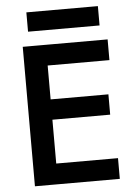

<svg xmlns="http://www.w3.org/2000/svg" viewBox="-58 -915 688 960"><g transform="rotate(-5 285.5 -435.0)"><path d="M151 0H504V-104H151ZM151 -596H504V-700H151ZM151 -324H484V-426H151ZM78 -700V0H194V-700ZM111 -773H470V-870H111Z"/></g></svg>

Font: Jost Medium
Style: Regular
Weight: 500
Version: Version 3.710